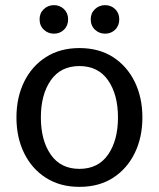

<svg xmlns="http://www.w3.org/2000/svg" viewBox="-20 -717 618 747"><path d="M289 10Q214 10 159 -25Q104 -60 74 -121Q44 -182 44 -260Q44 -338 74 -399Q104 -460 159 -495Q214 -530 289 -530Q365 -530 419.5 -495Q474 -460 504 -399Q534 -338 534 -260Q534 -182 504 -121Q474 -60 419.5 -25Q365 10 289 10ZM289 -60Q362 -60 400.5 -115.5Q439 -171 439 -260Q439 -349 400.5 -404.5Q362 -460 289 -460Q216 -460 177.5 -404.5Q139 -349 139 -260Q139 -171 177.5 -115.5Q216 -60 289 -60ZM389 -586Q366 -586 349.5 -601.5Q333 -617 333 -642Q333 -666 349.5 -681.5Q366 -697 389 -697Q412 -697 428 -681.5Q444 -666 444 -642Q444 -617 428 -601.5Q412 -586 389 -586ZM190 -586Q167 -586 150.5 -601.5Q134 -617 134 -642Q134 -666 150.5 -681.5Q167 -697 190 -697Q213 -697 229 -681.5Q245 -666 245 -642Q245 -617 229 -601.5Q213 -586 190 -586Z"/></svg>

Font: Hedvig Letters Sans
Style: Regular
Weight: 400
Designer: Alexander Örn & Tor Weibull
Foundry: Kanon Foundry
Version: Version 1.000; ttfautohint (v1.8.4.7-5d5b)